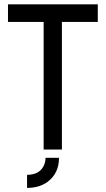

<svg xmlns="http://www.w3.org/2000/svg" viewBox="-20 -704 497 904"><path d="M107.4 180.7V119.1Q166 119.1 186.5 75.2Q194.3 58.6 194.3 39.1H257.8Q257.8 111.3 205.1 151.4Q166 180.7 107.4 180.7ZM17.6 -600.6V-683.6H440.4V-600.6H271.5V0H185.5V-600.6Z"/></svg>

Font: Post No Bills Colombo SemiBold
Style: Regular
Weight: 600
Designer: Kosala Senevirathne, Siva Puranthara, Lasantha Premarathna, Tharique Azeez
Foundry: Mooniak
Version: Version 1.220 ; ttfautohint (v1.6)